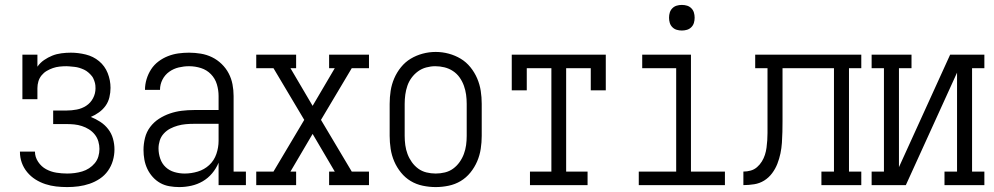

<svg xmlns="http://www.w3.org/2000/svg" viewBox="-20 -752 4040 780"><path d="M253 8Q230 8 208 5.5Q186 3 164.5 -4Q143 -11 124 -23Q105 -35 90.5 -52.5Q76 -70 68.5 -91Q61 -112 61 -135Q61 -135 61 -135.5Q61 -136 61 -136H122Q122 -136 122 -136Q122 -136 122 -136Q122 -114 135 -94.5Q148 -75 167.5 -64.5Q187 -54 209 -50.5Q231 -47 253 -47Q268 -47 283.5 -49Q299 -51 314 -55.5Q329 -60 342 -68.5Q355 -77 365 -89Q375 -101 379.5 -116Q384 -131 384 -147Q384 -162 379.5 -177.5Q375 -193 365 -205.5Q355 -218 341.5 -226.5Q328 -235 312.5 -240Q297 -245 281.5 -246.5Q266 -248 250 -248H196V-303H250Q271 -303 292 -307Q313 -311 330.5 -322.5Q348 -334 358 -353Q368 -372 368 -393Q368 -401 367.5 -405Q367 -409 366 -414Q365 -419 363 -424Q361 -429 359 -433.5Q357 -438 353.5 -442.5Q350 -447 346.5 -450.5Q343 -454 339 -457.5Q335 -461 330.5 -464Q326 -467 321.5 -469Q317 -471 312 -473Q307 -475 302 -476.5Q297 -478 292 -479Q287 -480 281.5 -480.5Q276 -481 271 -481.5Q266 -482 260.5 -482.5Q255 -483 250 -483Q250 -483 250 -483Q250 -483 250 -483Q236 -483 222 -481.5Q208 -480 195 -475.5Q182 -471 170 -464Q158 -457 149 -446Q140 -435 136 -421.5Q132 -408 132 -394V-349H71V-530H132V-481Q143 -497 159 -508Q175 -519 192.5 -526Q210 -533 229.5 -535.5Q249 -538 268 -538Q298 -538 328.5 -530.5Q359 -523 382.5 -503.5Q406 -484 417.5 -455Q429 -426 429 -395Q429 -376 424.5 -357Q420 -338 409 -322.5Q398 -307 382 -295.5Q366 -284 349 -277Q369 -269 387.5 -257Q406 -245 419.5 -227.5Q433 -210 439 -188.5Q445 -167 445 -145Q445 -122 438.5 -99.5Q432 -77 418.5 -58Q405 -39 385.5 -26Q366 -13 344 -5.5Q322 2 299 5Q276 8 253 8Z M708 8Q688 8 668 4.5Q648 1 631 -8.5Q614 -18 600.5 -33Q587 -48 578.5 -66Q570 -84 566.5 -103.5Q563 -123 563 -143Q563 -167 569 -191.5Q575 -216 590 -236Q605 -256 626 -269.5Q647 -283 670.5 -291Q694 -299 718.5 -302Q743 -305 768 -305H868V-362Q868 -386 861 -409.5Q854 -433 837 -450.5Q820 -468 796.5 -475.5Q773 -483 748 -483Q727 -483 706 -478Q685 -473 667.5 -460.5Q650 -448 640 -428.5Q630 -409 630 -387H569Q569 -409 575.5 -430.5Q582 -452 594 -470.5Q606 -489 624 -502.5Q642 -516 662.5 -524Q683 -532 704.5 -535Q726 -538 748 -538Q772 -538 796 -534Q820 -530 841.5 -519.5Q863 -509 880.5 -492Q898 -475 909 -454Q920 -433 924.5 -409.5Q929 -386 929 -362V-55H979V0H868V-91Q858 -67 841.5 -47.5Q825 -28 803.5 -15.5Q782 -3 757.5 2.5Q733 8 708 8ZM730 -47Q757 -47 783.5 -55Q810 -63 830 -81.5Q850 -100 859 -126.5Q868 -153 868 -180V-249H768Q751 -249 734.5 -247.5Q718 -246 702 -241.5Q686 -237 671.5 -229.5Q657 -222 645.5 -209.5Q634 -197 629 -181Q624 -165 624 -149Q624 -128 631 -107.5Q638 -87 653 -73Q668 -59 688.5 -53Q709 -47 730 -47Z M1021 0V-55H1091L1216 -265L1091 -475H1021V-530H1183V-475H1160L1250 -322L1340 -475H1317V-530H1479V-475H1409L1284 -265L1409 -55H1479V0H1317V-55H1340L1250 -208L1160 -55H1183V0Z M1750 8Q1724 8 1697.5 2.5Q1671 -3 1648.5 -16.5Q1626 -30 1609 -51Q1592 -72 1581.5 -96.5Q1571 -121 1567 -147.5Q1563 -174 1563 -200V-330Q1563 -357 1567 -383Q1571 -409 1581.5 -433.5Q1592 -458 1609 -479Q1626 -500 1648.5 -513.5Q1671 -527 1697 -534Q1723 -541 1750 -541Q1777 -541 1803 -534Q1829 -527 1851.5 -513.5Q1874 -500 1891 -479Q1908 -458 1918.5 -433.5Q1929 -409 1933 -383Q1937 -357 1937 -330V-200Q1937 -174 1933 -147.5Q1929 -121 1918.5 -96.5Q1908 -72 1891 -51Q1874 -30 1851.5 -16.5Q1829 -3 1802.5 2.5Q1776 8 1750 8ZM1750 -47Q1769 -47 1787.5 -51.5Q1806 -56 1821 -67Q1836 -78 1847 -93.5Q1858 -109 1864.5 -126.5Q1871 -144 1873.5 -162.5Q1876 -181 1876 -200V-330Q1876 -349 1873.5 -367.5Q1871 -386 1864.5 -404Q1858 -422 1847 -437.5Q1836 -453 1820 -463.5Q1804 -474 1785.5 -478.5Q1767 -483 1748 -483Q1730 -483 1711.5 -478Q1693 -473 1678 -462Q1663 -451 1652 -436Q1641 -421 1635 -403.5Q1629 -386 1626.5 -367.5Q1624 -349 1624 -330V-200Q1624 -181 1626.5 -162.5Q1629 -144 1635.5 -126.5Q1642 -109 1653 -93.5Q1664 -78 1679 -67Q1694 -56 1712.5 -51.5Q1731 -47 1750 -47Z M2133 0V-55H2220V-475H2120V-385H2059V-530H2441V-385H2380V-475H2280V-55H2367V0Z M2575 0V-55H2727V-475H2589V-530H2787V-55H2925V0ZM2750 -628Q2739 -628 2729 -631Q2719 -634 2711.5 -641.5Q2704 -649 2701 -659Q2698 -669 2698 -680Q2698 -691 2701 -701Q2704 -711 2711.5 -718.5Q2719 -726 2729 -729Q2739 -732 2750 -732Q2761 -732 2771 -729Q2781 -726 2788.5 -718.5Q2796 -711 2799 -701Q2802 -691 2802 -680Q2802 -669 2799 -659Q2796 -649 2788.5 -641.5Q2781 -634 2771 -631Q2761 -628 2750 -628Z M3000 0V-55Q3015 -55 3029.5 -59Q3044 -63 3055.5 -73Q3067 -83 3075 -96Q3083 -109 3087.5 -123Q3092 -137 3094 -152Q3096 -167 3097 -182Q3098 -197 3098 -212Q3098 -227 3098 -242Q3098 -244 3098 -246Q3098 -248 3098 -250V-256Q3098 -258 3098 -260Q3098 -262 3098 -264V-475H3048V-530H3479V-475H3429V-55H3479V0H3317V-55H3368V-475H3159V-262Q3159 -262 3159 -261.5Q3159 -261 3159 -261V-260Q3159 -238 3158.5 -216Q3158 -194 3156.5 -172Q3155 -150 3150.5 -128.5Q3146 -107 3138 -86.5Q3130 -66 3116.5 -48Q3103 -30 3084.5 -18.5Q3066 -7 3044 -3.5Q3022 0 3000 0Z M3521 0V-55H3571V-475H3521V-530H3683V-475H3632V-73L3840 -530H3979V-475H3929V-55H3979V0H3817V-55H3868V-457L3660 0Z"/></svg>

Font: Iosevka Slab Light
Style: Regular
Weight: 300
Monospace: yes
Designer: Belleve Invis
Foundry: Belleve Invis
Version: Version 11.1.0; ttfautohint (v1.8.3)